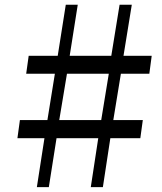

<svg xmlns="http://www.w3.org/2000/svg" viewBox="-20 -790 683 810"><path d="M167.5 -207H53.5L64 -283.5H180L211.5 -479H90.5L101 -554.5H223.5L257.5 -770H308L274 -554.5H449.5L484.5 -770H536L501 -554.5H620L610 -479H490L458 -283.5H582.5L572 -207H445.5L414 -0.5H363L394.5 -207H218.5L186 -0.5H135.5ZM407 -283.5 439 -479H262.5L230 -283.5Z"/></svg>

Font: Merriweather 60pt
Style: Italic
Weight: 400
Italic angle: -7.8°
Version: Version 2.101